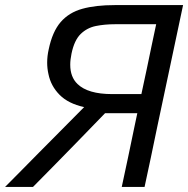

<svg xmlns="http://www.w3.org/2000/svg" viewBox="-43 -733 738 753"><path d="M-23 0Q4 -27.5 39 -62.5Q73.5 -97.5 110 -134.5Q146.5 -171.5 178.5 -203.5L287 -313Q225 -326.5 190.8 -361Q156.5 -395.5 147 -442.5Q142 -464.5 142 -487.5Q142 -513 148 -539.5Q162.5 -609 195 -646.5Q227.5 -684 279.8 -698.5Q332 -713 406.5 -713H675Q662.5 -654.5 650.5 -597.5Q638.5 -540.5 624 -472.5L574 -237Q560 -169.5 548.5 -114.5Q536.5 -59.5 524 0H434.5Q447 -59 459 -114.5Q470.5 -169.5 484.5 -237L495.5 -289H369L254 -170.5Q213.5 -129 172.5 -87.2Q131.5 -45.5 86.5 0ZM396.5 -364H511.5L532.5 -462Q542.5 -510.5 551.5 -553.2Q560.5 -596 569.5 -638H408.5Q367.5 -638 333 -631Q298.5 -624 273.5 -599.8Q248.5 -575.5 237.5 -523Q232.5 -499 232.5 -479Q232.5 -431 261 -403.5Q302 -364 396.5 -364Z"/></svg>

Font: Heraclito
Style: Italic
Weight: 400
Italic angle: -12°
Designer: Kostas Bartsokas (font) & Cristiano Sobral (main changes)
Foundry: Kostas Bartsokas (font) & Cristiano Sobral (main changes)
Version: Version 1.00;July 8, 2020;FontCreator 13.0.0.2655 64-bit